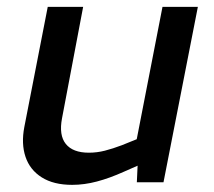

<svg xmlns="http://www.w3.org/2000/svg" viewBox="-20 -523 615 551"><path d="M187.1 7.5Q133.8 7.5 99.8 -14Q65.8 -35.4 53.2 -73Q40.6 -110.6 49.8 -158.5L117 -503.2H218.6L158 -183.6Q148.7 -135.1 168.8 -110Q189 -84.8 235 -84.8Q258.4 -84.8 281 -90.6Q303.7 -96.4 329.8 -106.3L372.4 -123.5L446.3 -503.2H547.8L449.2 0H372.7L376.3 -78.4L394 -55.9L335.6 -30.2Q294.2 -11.6 258.1 -2.1Q222 7.5 187.1 7.5Z"/></svg>

Font: REM Medium
Style: Italic
Weight: 500
Italic angle: -11°
Designer: Octavio Pardo
Foundry: Ashler Design
Version: Version 1.005;gftools[0.9.28]